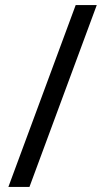

<svg xmlns="http://www.w3.org/2000/svg" viewBox="-20 -735 412 756"><path d="M361 -715 96 1H13L278 -715Z"/></svg>

Font: Noto Sans Thai Looped SemiCond
Style: Regular
Weight: 400
Width: 4
Designer: Sasikarn Vongin, Ben Mitchell
Foundry: The Fontpad Ltd
Version: Version 1.001